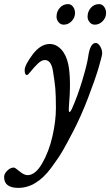

<svg xmlns="http://www.w3.org/2000/svg" viewBox="-80 -644 536 934"><path d="M251 -624Q266 -624 275.5 -611Q285 -598 285 -581Q285 -558 268.5 -541Q252 -524 230 -524Q215 -524 205 -536Q195 -548 195 -563Q195 -588 211 -606Q227 -624 251 -624ZM402 -624Q417 -624 426.5 -611Q436 -598 436 -581Q436 -558 419.5 -541Q403 -524 381 -524Q366 -524 356 -536Q346 -548 346 -563Q346 -588 362 -606Q378 -624 402 -624ZM177 -302Q168 -352 138 -352Q122 -352 103.5 -334Q85 -316 70.5 -297.5Q56 -279 51 -279Q40 -279 40 -303Q40 -327 78.5 -378.5Q117 -430 162 -430Q193 -430 217.5 -404Q242 -378 252 -332Q267 -260 255 -121Q254 -108 255.5 -102.5Q257 -97 261 -100.5Q265 -104 270 -115Q298 -178 321 -255Q344 -332 349 -368Q358 -435 386 -435Q397 -435 407 -419Q417 -403 417 -385Q417 -373 400 -315.5Q383 -258 348.5 -168Q314 -78 276 -5Q246 53 225.5 88.5Q205 124 169 172.5Q133 221 93 245.5Q53 270 9 270Q-60 270 -60 217Q-60 201 -44.5 186Q-29 171 -13 171Q-7 171 15 189.5Q37 208 54 208Q92 208 125 151Q158 94 175 19.5Q192 -55 192 -118Q192 -181 189 -214.5Q186 -248 177 -302Z"/></svg>

Font: EB Garamond 08
Style: Italic
Weight: 400
Italic angle: -14°
Version: Version 0.016